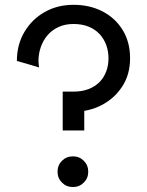

<svg xmlns="http://www.w3.org/2000/svg" viewBox="-20 -752 599 782"><path d="M279.3 -654.3Q314 -654.3 340.6 -643.6Q367.2 -632.8 385.3 -613.5Q403.3 -594.2 412.6 -568.8Q421.9 -543.5 421.9 -514.6Q421.9 -485.8 412.6 -460.9Q403.3 -436 385.3 -417.7Q367.2 -399.4 340.6 -389.2Q314 -378.9 279.3 -378.9V-296.9Q341.8 -296.9 394 -324Q446.3 -351.1 478 -399.9Q509.8 -448.7 509.8 -514.6Q509.8 -580.6 479.7 -629.6Q449.7 -678.7 397.5 -705.6Q345.2 -732.4 279.3 -732.4Q213.4 -732.4 161.4 -702.6Q109.4 -672.9 79.1 -621.3Q48.8 -569.8 48.8 -503.9L139.2 -477.5Q138.2 -483.9 137.5 -490.5Q136.7 -497.1 136.7 -503.9Q136.7 -532.7 146 -559.8Q155.3 -586.9 173.3 -608.2Q191.4 -629.4 218 -641.8Q244.6 -654.3 279.3 -654.3ZM214.4 -52.7Q214.4 -26.4 232.4 -8.3Q250.5 9.8 276.9 9.8Q303.2 9.8 321.3 -8.3Q339.4 -26.4 339.4 -52.7Q339.4 -79.1 321.3 -97.2Q303.2 -115.2 276.9 -115.2Q250.5 -115.2 232.4 -97.2Q214.4 -79.1 214.4 -52.7ZM235.4 -220.7H323.2V-378.9H235.4Z"/></svg>

Font: Giphurs
Style: Regular
Weight: 400
Version: Version 2.010